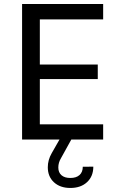

<svg xmlns="http://www.w3.org/2000/svg" viewBox="-20 -702 570 966"><path d="M499 -76.4H180.4V-304.2H471.9V-377.2H180.4V-604.5H499V-681.9H91.1V0H499ZM334 243.7Q386.5 243.7 418 214.4Q449.5 185.1 449.5 136.5L396.5 137Q396.5 163.8 380.1 178.6Q363.8 193.4 333.7 193.4Q305.2 193.4 289.3 179.6Q273.4 165.8 273.4 140.6Q273.4 116.5 286.4 94.7L338.9 -0.2V-1H279.5V-0.2L240.2 68.6Q220.5 102.8 220.5 139.4Q220.5 186.5 251.5 215.1Q282.5 243.7 334 243.7Z"/></svg>

Font: Estedad-FD-VF Thin
Style: Regular
Weight: 100
Designer: Amin Abedi
Version: Version 5.0